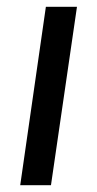

<svg xmlns="http://www.w3.org/2000/svg" viewBox="-20 -545 286 565"><path d="M115 -525H206.5L130 0H39.5Z"/></svg>

Font: 1883 Sans
Style: Italic
Weight: 400
Italic angle: -8°
Designer: 1883 Sans project is a fork of Public Sans.
Version: Version 1.009